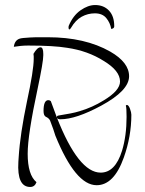

<svg xmlns="http://www.w3.org/2000/svg" viewBox="-20 -698 576 763"><path d="M358 -678Q392 -678 413 -656Q434 -634 434 -594Q434 -588 429.5 -585.5Q425 -583 422 -583Q418 -607 402.5 -626Q387 -645 357 -645Q329 -645 304.5 -631.5Q280 -618 262 -587Q258 -581 256 -581Q253 -581 252.5 -586Q252 -591 253 -595Q270 -636 300 -657Q330 -678 358 -678ZM364 38Q280 38 200 -159Q194 -180 179 -219Q174 -229 162 -234Q153 -239 153 -257Q153 -300 172 -300Q178 -300 182 -296Q186 -285 192 -269Q198 -253 206 -231V-233Q206 -238 213 -239Q238 -243 259 -247Q280 -251 296 -256Q347 -271 392 -299Q457 -338 457 -374Q457 -417 392 -456Q329 -496 247 -508Q193 -517 92 -517Q76 -517 61.5 -515.5Q47 -514 35 -512Q38 -537 57 -544Q62 -546 72.5 -547Q83 -548 99 -549Q110 -550 123.5 -550Q137 -550 153 -550H170Q318 -550 418 -493Q493 -450 493 -395Q493 -338 382 -278Q282 -224 220 -224Q209 -224 206 -231Q292 -12 380 -12Q438 -12 465 -99Q483 -158 483 -234Q483 -271 480 -278Q482 -281 484 -281Q491 -281 496.5 -266Q502 -251 502 -242Q502 -156 472 -72Q433 38 364 38ZM100 45Q47 45 53 -55L54 -70Q57 -120 65.5 -176Q74 -232 87 -294Q114 -419 114 -464Q114 -469 114 -474Q114 -479 113 -484Q128 -510 141 -510Q152 -510 152 -484V-478Q152 -465 146.5 -432.5Q141 -400 130 -348Q110 -255 100 -190Q90 -125 90 -87Q90 -3 125 26Q118 45 100 45Z"/></svg>

Font: Shalimar
Style: Regular
Weight: 400
Designer: Robert E. Leuschke
Foundry: Robert E. Leuschke
Version: Version 1.010; ttfautohint (v1.8.3)